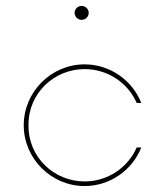

<svg xmlns="http://www.w3.org/2000/svg" viewBox="-20 -623 555 651"><path d="M256.8 -555.7C269.5 -555.7 280.8 -565.9 280.8 -579.6C280.8 -592.3 269.5 -603 256.8 -603C244.1 -603 232.9 -592.3 232.9 -579.6C232.9 -565.9 244.1 -555.7 256.8 -555.7ZM267.1 7.8C353.5 7.8 429.2 -46.9 459 -123H443.4C414.1 -54.7 344.7 -7.8 267.1 -7.8C163.1 -7.8 75.2 -90.3 76.7 -198.2C75.2 -306.2 163.1 -388.7 267.1 -388.7C344.7 -388.7 414.1 -342.3 443.4 -273.9H459C429.2 -350.1 353.5 -404.8 267.1 -404.8C153.8 -404.8 60.5 -312 60.5 -198.2C60.5 -85 153.8 7.8 267.1 7.8Z"/></svg>

Font: Now Thin
Style: Regular
Weight: 100
Designer: Alfredo Marco Pradil
Foundry: Alfredo Marco Pradil
Version: Version 1.200;hotconv 1.0.109;makeotfexe 2.5.65596